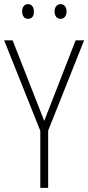

<svg xmlns="http://www.w3.org/2000/svg" viewBox="-20 -960 427 929"><path d="M194 -375 346 -765H387L213 -328V-51H175V-327L0 -765H41ZM87 -904Q87 -920 94.5 -930Q102 -940 115 -940Q129 -940 136.5 -930Q144 -920 144 -904Q144 -869 115 -869Q102 -869 94.5 -879Q87 -889 87 -904ZM244 -905Q244 -920 252 -930Q260 -940 273 -940Q286 -940 294 -930.5Q302 -921 302 -905Q302 -889 294.5 -879Q287 -869 273 -869Q259 -869 251.5 -879Q244 -889 244 -905Z"/></svg>

Font: Noto Sans Tamil UI Condensed ExtraLight
Style: Regular
Weight: 200
Width: 3
Designer: Jelle Bosma - Monotype Design Team
Foundry: Monotype Imaging Inc.
Version: Version 2.004; ttfautohint (v1.8.4.7-5d5b)